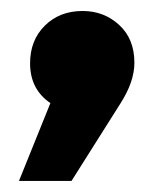

<svg xmlns="http://www.w3.org/2000/svg" viewBox="-20 -200 294 346"><path d="M128.9 -180.2Q167.5 -180.2 194.8 -155Q222.2 -129.9 222.2 -86.9Q222.2 -52.7 196.8 -13.2L108.9 126H14.2L70.8 -14.2Q34.2 -39.1 34.2 -85.9Q34.2 -127.4 60.8 -153.8Q87.4 -180.2 128.9 -180.2Z"/></svg>

Font: Montserrat arm ExtraBold
Style: Regular
Weight: 800
Designer: Julieta Ulanovsky
Foundry: Julieta Ulanovsky
Version: Version 6.000;PS 006.000;hotconv 1.0.88;makeotf.lib2.5.64775